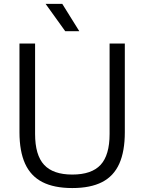

<svg xmlns="http://www.w3.org/2000/svg" viewBox="-20 -966 748 996"><path d="M355 9.5Q260.5 9.5 200 -21.5Q139.5 -52.5 110.2 -116.8Q81 -181 81 -280V-740H162V-271Q162 -161.5 208.8 -111Q255.5 -60.5 355 -60.5Q455.5 -60.5 502 -111Q548.5 -161.5 548.5 -271V-740H627.5V-280Q627.5 -181 598.8 -116.8Q570 -52.5 509.8 -21.5Q449.5 9.5 355 9.5ZM318.5 -804 216.5 -946H303L391.5 -804Z"/></svg>

Font: Encode Sans Condensed Thin
Style: Regular
Weight: 400
Version: Version 3.002